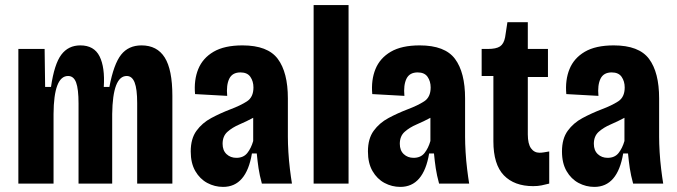

<svg xmlns="http://www.w3.org/2000/svg" viewBox="-20 -720 2654 753"><path d="M52 0V-528H155L157 -379H180Q193 -469 220.5 -505.5Q248 -542 295 -542Q349 -542 370.5 -499Q392 -456 387 -379H409Q426 -469 455 -505.5Q484 -542 535 -542Q596 -542 626 -494.5Q656 -447 656 -344V0H518V-316Q518 -371 508 -396.5Q498 -422 477 -422Q422 -422 420 -273V0H288V-314Q288 -371 278.5 -396.5Q269 -422 247 -422Q191 -422 190 -273V0Z M855 13Q822 13 793 -2.5Q764 -18 746 -49Q728 -80 728 -126Q728 -176 750.5 -207Q773 -238 808.5 -257Q844 -276 883 -291Q923 -306 948.5 -322.5Q974 -339 974 -377Q974 -401 962 -418.5Q950 -436 923 -436Q891 -436 879 -411Q867 -386 871 -344L745 -351Q740 -406 757.5 -449Q775 -492 817.5 -517Q860 -542 931 -542Q1030 -542 1069.5 -489Q1109 -436 1109 -334V-183Q1109 -157 1111 -123.5Q1113 -90 1117 -57Q1121 -24 1125 0H1007Q998 -33 994 -60Q990 -87 987 -118H968Q946 13 855 13ZM907 -101Q935 -101 950 -120Q965 -139 973 -167V-258Q947 -244 919 -232Q891 -220 872 -203Q853 -186 853 -156Q853 -130 868.5 -115.5Q884 -101 907 -101Z M1210 0V-700H1347V0Z M1550 13Q1517 13 1488 -2.5Q1459 -18 1441 -49Q1423 -80 1423 -126Q1423 -176 1445.5 -207Q1468 -238 1503.5 -257Q1539 -276 1578 -291Q1618 -306 1643.5 -322.5Q1669 -339 1669 -377Q1669 -401 1657 -418.5Q1645 -436 1618 -436Q1586 -436 1574 -411Q1562 -386 1566 -344L1440 -351Q1435 -406 1452.5 -449Q1470 -492 1512.5 -517Q1555 -542 1626 -542Q1725 -542 1764.5 -489Q1804 -436 1804 -334V-183Q1804 -157 1806 -123.5Q1808 -90 1812 -57Q1816 -24 1820 0H1702Q1693 -33 1689 -60Q1685 -87 1682 -118H1663Q1641 13 1550 13ZM1602 -101Q1630 -101 1645 -120Q1660 -139 1668 -167V-258Q1642 -244 1614 -232Q1586 -220 1567 -203Q1548 -186 1548 -156Q1548 -130 1563.5 -115.5Q1579 -101 1602 -101Z M2071 10Q1997 10 1956 -32.5Q1915 -75 1915 -166V-422H1869V-528H1893Q1926 -528 1941 -538Q1956 -548 1961 -574L1970 -633H2050V-528H2129V-418H2050V-193Q2050 -156 2062.5 -138.5Q2075 -121 2096 -121Q2104 -121 2113 -122.5Q2122 -124 2134 -126V0Q2118 4 2104 7Q2090 10 2071 10Z M2311 13Q2278 13 2249 -2.5Q2220 -18 2202 -49Q2184 -80 2184 -126Q2184 -176 2206.5 -207Q2229 -238 2264.5 -257Q2300 -276 2339 -291Q2379 -306 2404.5 -322.5Q2430 -339 2430 -377Q2430 -401 2418 -418.5Q2406 -436 2379 -436Q2347 -436 2335 -411Q2323 -386 2327 -344L2201 -351Q2196 -406 2213.5 -449Q2231 -492 2273.5 -517Q2316 -542 2387 -542Q2486 -542 2525.5 -489Q2565 -436 2565 -334V-183Q2565 -157 2567 -123.5Q2569 -90 2573 -57Q2577 -24 2581 0H2463Q2454 -33 2450 -60Q2446 -87 2443 -118H2424Q2402 13 2311 13ZM2363 -101Q2391 -101 2406 -120Q2421 -139 2429 -167V-258Q2403 -244 2375 -232Q2347 -220 2328 -203Q2309 -186 2309 -156Q2309 -130 2324.5 -115.5Q2340 -101 2363 -101Z"/></svg>

Font: Bricolage Grotesque 12pt Condensed Bricolage Grotesque 10pt Condensed Regular
Style: Bold
Weight: 700
Width: 3
Designer: Mathieu Triay
Foundry: Atelier Triay
Version: Version 1.001; ttfautohint (v1.8.4.7-5d5b);gftools[0.9.33.de